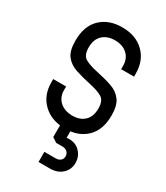

<svg xmlns="http://www.w3.org/2000/svg" viewBox="-192 -637 808 935"><g transform="rotate(30 212.0 -169.0)"><path d="M216 12Q138.5 12 91.8 -32.8Q45 -77.5 45 -151V-168.5H117.5V-148Q117.5 -108.5 144.2 -84.5Q171 -60.5 215 -60.5Q257 -60.5 282.2 -84.5Q307.5 -108.5 307.5 -154Q307.5 -198.5 282.5 -213Q257.5 -227.5 213 -237Q163.5 -247.5 125.5 -260.2Q87.5 -273 66.2 -300.8Q45 -328.5 45 -384.5Q45 -467 90.5 -511Q136 -555 211 -555Q288.5 -555 334.2 -510.2Q380 -465.5 380 -392.5V-375.5H307.5V-395Q307.5 -434.5 281.5 -458.5Q255.5 -482.5 212 -482.5Q169 -482.5 143.2 -458.2Q117.5 -434 117.5 -388.5Q117.5 -344 142.5 -329.8Q167.5 -315.5 213 -306Q261.5 -296 299.2 -283Q337 -270 358.5 -241.5Q380 -213 380 -157Q380 -75.5 335 -31.8Q290 12 216 12ZM185 217V160H249Q265 160 275.2 151.2Q285.5 142.5 285.5 127.5Q285.5 112.5 275.2 103Q265 93.5 249 93.5H213L186.5 76V-18.5H244.5V46.5Q290.5 41.5 317 67.8Q343.5 94 343.5 131Q343.5 168 317.5 192.5Q291.5 217 249 217Z"/></g></svg>

Font: Mohave
Style: Regular
Weight: 400
Designer: Gumpita Rahayu
Foundry: Tokotype
Version: Version 2.003; ttfautohint (v1.8.3)